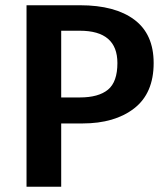

<svg xmlns="http://www.w3.org/2000/svg" viewBox="-20 -711 636 731"><path d="M285 -691Q418 -691 491.5 -636Q565 -581 565 -471Q565 -356 491 -298.5Q417 -241 294 -241H213V0H81V-691ZM284 -340Q355 -340 391 -369.5Q427 -399 427 -471Q427 -594 284 -594H213V-340Z"/></svg>

Font: FiraGO Medium
Style: Regular
Weight: 500
Designer: bBox Type
Foundry: bBox Type GmbH
Version: Version 1.001;PS 001.001;hotconv 1.0.88;makeotf.lib2.5.64775